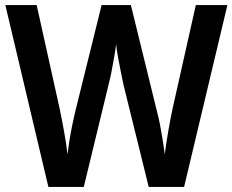

<svg xmlns="http://www.w3.org/2000/svg" viewBox="-20 -734 913 754"><path d="M873 -714 703 0H564L465 -401Q461 -420 455 -449.5Q449 -479 443.5 -509Q438 -539 436 -561Q434 -543 429 -513.5Q424 -484 418 -453Q412 -422 406 -400L309 0H170L1 -714H124L213 -313Q222 -271 231.5 -218.5Q241 -166 245 -128Q248 -153 253 -184Q258 -215 264 -244Q270 -273 275 -294L379 -714H494L597 -294Q603 -273 608.5 -243.5Q614 -214 619 -183.5Q624 -153 627 -128Q632 -168 641 -220Q650 -272 659 -313L749 -714Z"/></svg>

Font: Noto Sans Gurmukhi UI SemiCondensed SemiBold
Style: Regular
Weight: 600
Width: 4
Designer: Jelle Bosma - Monotype Design Team
Foundry: Monotype Imaging Inc.
Version: Version 2.004; ttfautohint (v1.8.4.7-5d5b)